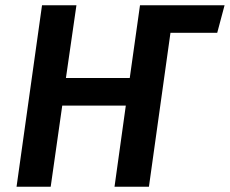

<svg xmlns="http://www.w3.org/2000/svg" viewBox="-20 -711 875 731"><path d="M835 -691H513L474 -414H231L271 -691H140L43 0H173L217 -309H459L416 0H547L629 -586H807Z"/></svg>

Font: Fira Sans Medium
Style: Italic
Weight: 500
Italic angle: -8°
Designer: bBox Type GmbH & Carrois Corporate GbR & Edenspiekermann AG
Foundry: bBox Type GmbH & Carrois Corporate GbR & Edenspiekermann AG
Version: Version 4.301;PS 004.301;hotconv 1.0.88;makeotf.lib2.5.64775